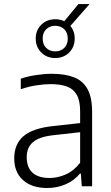

<svg xmlns="http://www.w3.org/2000/svg" viewBox="-20 -910 544 938"><path d="M210.5 8.5Q136 8.5 92.8 -29.8Q49.5 -68 49.5 -136.5Q49.5 -206 94.8 -244.8Q140 -283.5 238.5 -294L392.5 -311L397 -267L241 -249.5Q171.5 -242 141 -215.5Q110.5 -189 110.5 -142Q110.5 -92.5 138.8 -66.5Q167 -40.5 222.5 -40.5Q262 -40.5 301.2 -57.8Q340.5 -75 371.5 -115V-365.5Q371.5 -418 355 -447Q338.5 -476 306.5 -487.5Q274.5 -499 227.5 -499Q197 -499 158.5 -493.2Q120 -487.5 81.5 -474V-525.5Q114.5 -537 155.5 -543.2Q196.5 -549.5 233 -549.5Q297 -549.5 341 -532.5Q385 -515.5 407.5 -474.8Q430 -434 430 -363.5V0H379.5L375 -62H370.5Q343.5 -28.5 301.5 -10Q259.5 8.5 210.5 8.5ZM249.5 -626.5Q209 -626.5 181.8 -653.5Q154.5 -680.5 154.5 -721.5Q154.5 -762.5 181.8 -789.2Q209 -816 249.5 -816Q291 -816 318 -789.2Q345 -762.5 345 -721.5Q345 -680.5 318 -653.5Q291 -626.5 249.5 -626.5ZM249.5 -659Q276.5 -659 293.8 -675.8Q311 -692.5 311 -721.5Q311 -750.5 293.8 -767.2Q276.5 -784 249.5 -784Q223 -784 205.8 -767.2Q188.5 -750.5 188.5 -721.5Q188.5 -692.5 205.8 -675.8Q223 -659 249.5 -659ZM315.5 -774 282.5 -792.5 363 -890H417.5Z"/></svg>

Font: Encode Sans Condensed Thin Light
Style: Regular
Weight: 300
Version: Version 3.002